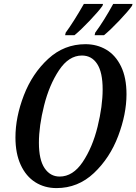

<svg xmlns="http://www.w3.org/2000/svg" viewBox="-20 -951 698 982"><path d="M59 -248Q59 -352 102 -463.5Q145 -575 226.5 -650Q308 -725 417 -725Q476 -725 523.5 -697Q571 -669 599 -611.5Q627 -554 627 -469Q627 -368 584.5 -255.5Q542 -143 460.5 -66Q379 11 269 11Q208 11 160.5 -19Q113 -49 86 -107.5Q59 -166 59 -248ZM505 -494Q505 -581 477 -624Q449 -667 399 -667Q332 -667 282 -592Q232 -517 205.5 -411.5Q179 -306 179 -221Q179 -134 208 -91Q237 -48 285 -48Q353 -48 403 -122.5Q453 -197 479 -302.5Q505 -408 505 -494ZM316 -784Q357 -840 409 -931H507L504 -921Q485 -894 439 -845.5Q393 -797 361 -771H313ZM467 -784Q512 -845 559 -931H658L655 -921Q636 -894 590.5 -846Q545 -798 512 -771H464Z"/></svg>

Font: Noto Serif CondSemiBold
Style: Italic
Weight: 600
Width: 3
Italic angle: -12°
Designer: Monotype Design Team
Foundry: Monotype Imaging Inc.
Version: Version 1.001